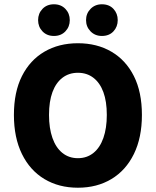

<svg xmlns="http://www.w3.org/2000/svg" viewBox="-20 -865 728 897"><path d="M344 12Q255 12 187.5 -28.5Q120 -69 82.5 -145.5Q45 -222 45 -328Q45 -435 82.5 -509.5Q120 -584 187.5 -623.5Q255 -663 344 -663Q433 -663 500.5 -623.5Q568 -584 605.5 -509.5Q643 -435 643 -328Q643 -222 605.5 -145.5Q568 -69 500.5 -28.5Q433 12 344 12ZM344 -126Q386 -126 416.5 -150.5Q447 -175 463 -220.5Q479 -266 479 -328Q479 -391 463 -434.5Q447 -478 416.5 -501.5Q386 -525 344 -525Q302 -525 271.5 -501.5Q241 -478 225 -434.5Q209 -391 209 -328Q209 -266 225 -220.5Q241 -175 271.5 -150.5Q302 -126 344 -126ZM232 -697Q199 -697 178.5 -718.5Q158 -740 158 -771Q158 -802 178.5 -823.5Q199 -845 232 -845Q265 -845 285.5 -823.5Q306 -802 306 -771Q306 -740 285.5 -718.5Q265 -697 232 -697ZM456 -697Q424 -697 403 -718.5Q382 -740 382 -771Q382 -802 403 -823.5Q424 -845 456 -845Q490 -845 510 -823.5Q530 -802 530 -771Q530 -740 510 -718.5Q490 -697 456 -697Z"/></svg>

Font: Source Sans 3 ExtraBold
Style: Regular
Weight: 800
Designer: Paul D. Hunt
Foundry: Adobe
Version: Version 3.052;hotconv 1.1.0;makeotfexe 2.6.0